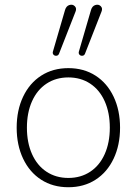

<svg xmlns="http://www.w3.org/2000/svg" viewBox="-20 -778 574 806"><path d="M50 -242Q50 -315 77 -372Q104 -429 153 -460.5Q202 -492 267 -492Q332 -492 381 -460.5Q430 -429 457 -372Q484 -315 484 -242Q484 -169 457 -112Q430 -55 381 -23.5Q332 8 267 8Q202 8 153 -23.5Q104 -55 77 -112Q50 -169 50 -242ZM441 -242Q441 -305 419.5 -353Q398 -401 358.5 -427Q319 -453 267 -453Q215 -453 175.5 -427Q136 -401 114.5 -353Q93 -305 93 -242Q93 -179 114.5 -131Q136 -83 175.5 -57Q215 -31 267 -31Q319 -31 358.5 -57Q398 -83 419.5 -131Q441 -179 441 -242ZM311 -561 362 -736Q367 -753 380.5 -757Q394 -761 403 -752Q412 -743 406 -729L337 -553Q334 -545 326.5 -544Q319 -543 314 -548Q309 -553 311 -561ZM202 -561 253 -736Q258 -753 271.5 -757Q285 -761 294 -752Q303 -743 297 -729L228 -553Q225 -545 217.5 -544Q210 -543 205 -548Q200 -553 202 -561Z"/></svg>

Font: SN Pro Thin
Style: Regular
Weight: 200
Designer: Tobias Whetton
Foundry: Supernotes
Version: Version 1.003;Glyphs 3.3 (3324)